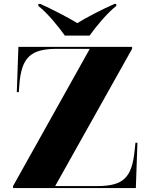

<svg xmlns="http://www.w3.org/2000/svg" viewBox="-20 -951 761 971"><path d="M308 -771H433C465 -816 520 -883 568 -921V-931H558C499 -905 412 -860 371 -834C329 -860 243 -905 184 -931H174V-921C222 -883 276 -816 308 -771ZM46 0H667L675 -229H665L661 -190C647 -53 605 -10 471 -10H259L648 -704V-714H73L65 -485H75L78 -524C89 -661 135 -704 268 -704H434L46 -10Z"/></svg>

Font: Noto Serif Display Black
Style: Regular
Weight: 900
Designer: Monotype Design Team
Foundry: Monotype Imaging Inc.
Version: Version 2.009